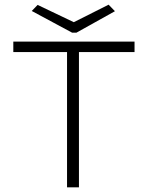

<svg xmlns="http://www.w3.org/2000/svg" viewBox="-20 -802 640 822"><path d="M267 0V-579H37V-624H556V-579H318V0ZM445 -782 472 -754 307 -662H289L116 -755L141 -781L296 -707Z"/></svg>

Font: Inconsolata Expanded Light
Style: Regular
Weight: 300
Width: 7
Monospace: yes
Designer: Raph Levien, Cyreal, Brenton Simpson
Foundry: Raph Levien, Cyreal, Google
Version: Version 3.001; ttfautohint (v1.8.2.53-6de2)